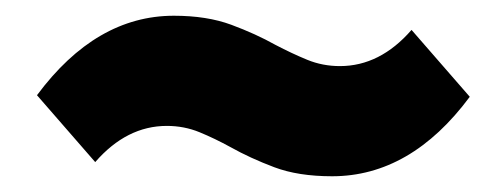

<svg xmlns="http://www.w3.org/2000/svg" viewBox="-20 -512 640 244"><path d="M402 -288Q359 -288 328.5 -299.5Q298 -311 273 -325Q253 -336 233.5 -344Q214 -352 192 -352Q141 -352 101 -306L27 -391Q102 -492 201 -492Q243 -492 274 -480.5Q305 -469 330 -455Q351 -444 370.5 -436Q390 -428 412 -428Q463 -428 503 -474L577 -389Q502 -288 402 -288Z"/></svg>

Font: Tanohe Sans ExtraBold
Style: Italic
Weight: 800
Designer: Village Type and Design LLC & Cristiano Sobral
Foundry: Cooper Hewitt Smithsonian Design Museum
Version: Version 1.00;September 29, 2021;FontCreator 13.0.0.2655 64-b